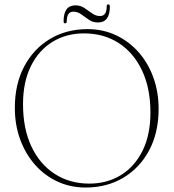

<svg xmlns="http://www.w3.org/2000/svg" viewBox="-20 -846 796 880"><path d="M381 -712.5Q451.5 -712.5 511 -684.8Q570.5 -657 614.5 -607.5Q658.5 -558 682.8 -491.2Q707 -424.5 707 -347Q707 -238.5 663.8 -157.2Q620.5 -76 545 -31.2Q469.5 13.5 372.5 13.5Q302.5 13.5 243.2 -14Q184 -41.5 140.2 -91.2Q96.5 -141 72.2 -207.5Q48 -274 48 -352Q48 -460.5 91 -541.5Q134 -622.5 209.2 -667.5Q284.5 -712.5 381 -712.5ZM669.5 -330.5Q669.5 -441.5 631 -523Q592.5 -604.5 524 -648.8Q455.5 -693 365 -693Q283.5 -693 220.5 -654.2Q157.5 -615.5 121.5 -542.8Q85.5 -470 85.5 -368.5Q85.5 -256.5 123.8 -175Q162 -93.5 230.8 -49Q299.5 -4.5 389.5 -4.5Q471 -4.5 534.2 -43.5Q597.5 -82.5 633.5 -155.5Q669.5 -228.5 669.5 -330.5ZM429 -743Q405.5 -743 387.5 -755.5Q369.5 -768 352.5 -780.2Q335.5 -792.5 316.5 -792.5Q286 -792.5 286 -748.5Q286 -739 278.5 -739Q271.5 -739 271.5 -748.5Q271.5 -821.5 326 -821.5Q349 -821.5 367 -809.2Q385 -797 402 -784.8Q419 -772.5 438.5 -772.5Q469 -772.5 469 -816Q469 -826 476.5 -826Q483.5 -826 483.5 -816Q483.5 -743 429 -743Z"/></svg>

Font: Fraunces 72pt S000 Thin
Style: Regular
Weight: 100
Version: Version 1.000; ttfautohint (v1.8.3)